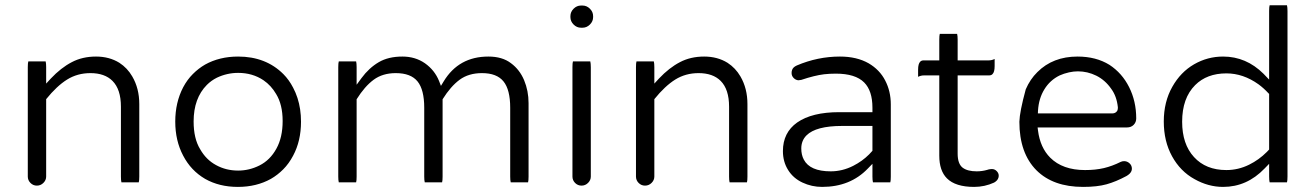

<svg xmlns="http://www.w3.org/2000/svg" viewBox="-20 -715 5035 735"><path d="M88.4 -480Q86.4 -473.6 86.4 -458V-39.1Q86.4 -24.9 96.7 -14.6Q106.9 -4.4 121.1 -4.4Q135.7 -4.4 146.2 -14.9Q156.7 -25.4 156.7 -39.1V-335.4Q197.3 -385.7 236.8 -410.4Q276.4 -435.1 326.2 -435.1Q380.9 -435.1 410.6 -405.3Q442.9 -373 442.9 -306.6V-39.1Q442.9 -24.9 444.8 -17.1H511.2Q513.2 -23.4 513.2 -39.1V-316.4Q513.2 -376.5 486.3 -422.4Q467.8 -454.6 437 -474.6Q398.4 -498.5 347.7 -498.5Q295.4 -498.5 254.9 -477.1Q213.4 -455.6 174.3 -414.1L156.7 -395V-458Q156.7 -472.2 154.8 -480Z M891.6 -436Q946.8 -436 988.8 -407.7Q1018.1 -387.7 1037.1 -355Q1062 -314.5 1062 -251.7Q1062 -189 1038.1 -146Q1014.2 -102.1 973.1 -81.5Q934.1 -62 891.6 -62Q845.2 -62 807.1 -83Q769 -103.5 746.1 -144Q721.2 -184.6 721.2 -250Q721.2 -338.9 772 -390.1Q788.6 -406.7 810.1 -417.5Q849.1 -436 891.6 -436ZM1132.3 -249Q1132.3 -273.4 1128.9 -296.4Q1122.1 -341.8 1102.1 -379.4Q1086.4 -409.7 1064.9 -431.2Q997.6 -498.5 891.6 -498.5Q820.3 -498.5 765.1 -467.8Q739.7 -453.1 718.3 -431.6Q696.8 -410.2 681.2 -380.9Q650.9 -322.8 650.9 -249.5Q650.9 -176.3 681.2 -119.1Q710.9 -62 765.1 -30.3Q819.3 0.5 890.6 0.5Q961.9 0.5 1017.1 -30.3Q1042.5 -44.9 1064.2 -66.7Q1085.9 -88.4 1102.1 -119.1Q1132.3 -175.3 1132.3 -249ZM746.1 -144Q746.1 -144 746.1 -144Z M2001.5 -17.1Q2003.4 -23.4 2003.4 -39.1V-320.3Q2003.4 -367.2 1986.3 -408.2Q1969.2 -448.7 1936 -473.1Q1902.8 -498.5 1849.6 -498.5Q1736.3 -498.5 1678.7 -403.8L1668 -386.2L1660.6 -405.3Q1644 -446.3 1606.9 -472.7Q1569.8 -498.5 1520.5 -498.5Q1466.8 -498.5 1430.2 -477.1Q1392.6 -455.1 1363.8 -416L1345.2 -390.6V-458Q1345.2 -472.2 1343.3 -480H1276.9Q1274.9 -473.6 1274.9 -458V-39.1Q1274.9 -24.9 1276.9 -17.1H1343.3Q1345.2 -23.4 1345.2 -39.1V-335Q1376 -384.3 1410.4 -409.7Q1444.8 -435.1 1495.1 -435.1Q1552.7 -435.1 1578.4 -403.3Q1604 -371.6 1604 -302.7V-39.1Q1604 -24.9 1606 -17.1H1672.4Q1674.3 -23.4 1674.3 -39.1V-335Q1705.1 -384.3 1739.5 -409.7Q1773.9 -435.1 1825.2 -435.1Q1881.8 -435.1 1907.5 -403.3Q1933.1 -371.6 1933.1 -302.7V-39.1Q1933.1 -24.9 1935.1 -17.1Z M2173.3 -480Q2171.4 -473.6 2171.4 -458V-39.1Q2171.4 -24.9 2181.6 -14.6Q2191.9 -4.4 2206.1 -4.4Q2220.7 -4.4 2231.2 -14.9Q2241.7 -25.4 2241.7 -39.1V-458Q2241.7 -472.2 2239.7 -480ZM2204.1 -608.9H2210Q2226.1 -608.9 2238.3 -621.1Q2250.5 -633.3 2250.5 -649.4V-653.3Q2250.5 -669.4 2238.3 -681.6Q2226.1 -693.8 2210 -693.8H2204.1Q2188 -693.8 2175.8 -681.6Q2163.6 -669.4 2163.6 -653.3V-649.4Q2163.6 -633.3 2175.8 -621.1Q2188 -608.9 2204.1 -608.9Z M2416.5 -480Q2414.6 -473.6 2414.6 -458V-39.1Q2414.6 -24.9 2424.8 -14.6Q2435.1 -4.4 2449.2 -4.4Q2463.9 -4.4 2474.4 -14.9Q2484.9 -25.4 2484.9 -39.1V-335.4Q2525.4 -385.7 2564.9 -410.4Q2604.5 -435.1 2654.3 -435.1Q2709 -435.1 2738.8 -405.3Q2771 -373 2771 -306.6V-39.1Q2771 -24.9 2772.9 -17.1H2839.4Q2841.3 -23.4 2841.3 -39.1V-316.4Q2841.3 -376.5 2814.5 -422.4Q2795.9 -454.6 2765.1 -474.6Q2726.6 -498.5 2675.8 -498.5Q2623.5 -498.5 2583 -477.1Q2541.5 -455.6 2502.4 -414.1L2484.9 -395V-458Q2484.9 -472.2 2482.9 -480Z M3160.2 -59.1Q3080.6 -59.1 3057.1 -104Q3047.4 -122.1 3047.4 -146.5Q3047.4 -176.8 3067.4 -196.8Q3103.5 -232.9 3204.1 -232.9H3319.8V-137.7Q3312.5 -129.4 3307.1 -124Q3280.8 -97.7 3246.1 -80.1Q3204.6 -59.1 3160.2 -59.1ZM3388.2 -17.1Q3390.1 -23.4 3390.1 -39.1V-315.4Q3390.1 -365.7 3368.7 -406.7Q3347.7 -447.8 3305.2 -472.7Q3259.8 -498.5 3195.3 -498.5Q3110.4 -498.5 3030.3 -464.4Q3022.5 -460.9 3018.1 -456.5Q3010.3 -448.7 3010.3 -435.5Q3010.3 -424.3 3018.3 -416.3Q3026.4 -408.2 3036.6 -407.7L3047.4 -409.2Q3098.6 -426.3 3134.8 -430.7Q3155.8 -433.1 3179.7 -433.1Q3254.4 -433.1 3288.1 -399.4Q3319.8 -367.7 3319.8 -302.7V-285.6H3192.4Q3088.4 -285.6 3031.7 -246.1Q2977.1 -207.5 2977.1 -136.7Q2977.1 -95.7 2997.1 -64Q3016.6 -32.7 3052 -16.1Q3087.4 0.5 3127 0.5Q3234.9 0.5 3302.2 -69.8L3319.8 -87.9V-39.1Q3319.8 -24.9 3321.8 -17.1Z M3577.6 -585.4Q3575.7 -579.1 3575.7 -563.5V-483.9H3516.6Q3507.3 -483.9 3502.9 -479Q3494.6 -471.2 3494.6 -448.2V-420.9Q3505.4 -426.3 3516.6 -426.3H3575.7V-119.1Q3575.7 -61.5 3605 -32.2Q3637.7 0.5 3709 0.5Q3749.5 0.5 3785.6 -16.1Q3799.3 -23.9 3802.2 -35.2Q3803.2 -38.1 3803.2 -43Q3803.2 -52.2 3795.4 -60.1Q3787.6 -67.9 3777.3 -67.9Q3772 -67.9 3764.6 -66.4Q3762.2 -65.4 3759.8 -64.9Q3740.2 -59.1 3718.8 -59.1Q3684.1 -59.1 3665.5 -72.8Q3646 -87.4 3646 -127V-426.3H3765.6Q3774.9 -426.3 3779.3 -431.2Q3787.6 -439 3787.6 -461.9V-489.3Q3776.9 -483.9 3765.6 -483.9H3646V-563.5Q3646 -577.6 3644 -585.4Z M4259.3 -304.7Q4259.3 -303.7 4259.3 -301Q4259.3 -298.3 4258.3 -294.2Q4257.3 -290 4253.4 -286.6Q4247.6 -280.8 4237.3 -280.8H3953.1L3953.6 -291.5Q3956.5 -338.4 3978 -373Q3999.5 -408.2 4036.6 -426.3Q4052.7 -433.6 4072.3 -438Q4089.8 -441.9 4106.4 -441.9Q4143.1 -441.9 4176.8 -425.3Q4210.9 -408.2 4233.9 -375Q4254.9 -346.7 4259.3 -304.7ZM4313 -69.3Q4313 -81.5 4304 -89.8Q4294.9 -98.1 4283.2 -98.1Q4275.9 -98.1 4270 -95.2Q4237.8 -79.1 4205.8 -71.5Q4173.8 -64 4133.8 -64Q4047.9 -64 4000.5 -111.3Q3961.9 -149.9 3953.6 -215.3L3952.1 -227.1H4293.9Q4310.1 -227.1 4319.8 -237.1Q4329.6 -247.1 4329.6 -261.7Q4329.6 -327.6 4302.2 -381.8Q4275.4 -435.1 4227.1 -466.8Q4175.8 -498.5 4105 -498.5Q4010.7 -498.5 3951.2 -439Q3923.3 -411.6 3906.7 -373Q3883.3 -287.1 3882.3 -249Q3882.3 -128.9 3947.8 -63Q4011.7 0.5 4126 0.5Q4180.2 0.5 4216.1 -9.5Q4252 -19.5 4292 -41Q4306.6 -49.3 4311 -59.6Q4313 -64 4313 -69.3Z M4674.8 -64Q4596.2 -64 4550.8 -113.8Q4505.4 -163.1 4505.4 -249Q4505.4 -339.4 4555.2 -389.2Q4600.1 -434.1 4674.8 -434.1Q4739.3 -434.1 4797.9 -392.1Q4817.9 -377.4 4835.4 -358.4L4838.4 -355.5V-142.6Q4832.5 -136.2 4829.6 -133.3Q4799.3 -103 4761.7 -84.5Q4720.2 -64 4674.8 -64ZM4840.3 -694.8Q4838.4 -688.5 4838.4 -672.9V-410.2Q4818.8 -430.7 4816.9 -432.6Q4750.5 -498.5 4662.1 -498.5Q4602.5 -498.5 4551 -468.8Q4499.5 -439 4467.8 -382.8Q4435.1 -325.2 4435.1 -249.8Q4435.1 -174.3 4466.8 -116.7Q4498.5 -59.1 4552.7 -29.3Q4605.5 0.5 4662.1 0.5Q4753.4 0.5 4820.8 -69.8L4838.4 -87.9V-39.1Q4838.4 -24.9 4840.3 -17.1H4906.7Q4908.7 -23.4 4908.7 -39.1V-672.9Q4908.7 -687 4906.7 -694.8Z"/></svg>

Font: YuPearl-ExtraLight
Style: ExtraLight
Weight: 200
Designer: Max Yao
Foundry: Max-Everyday
Version: Version 1.011; ttfautohint (v1.8.3)